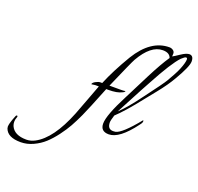

<svg xmlns="http://www.w3.org/2000/svg" viewBox="-442 -767 1183 1147"><g transform="rotate(20 149.5 -193.5)"><path d="M573 -613Q599 -612 599 -576Q599 -544 544 -450Q515 -399 464.5 -336.5Q414 -274 411 -270Q327 -163 275 -115Q264 -80 264 -68Q264 -25 300 -25Q306 -25 314 -26Q354 -33 447 -148Q456 -139 436 -115Q349 2 282 2Q229 2 229 -48Q229 -101 301 -240Q312 -262 340 -317Q368 -372 385 -406Q432 -498 468 -551Q458 -581 415 -581Q339 -581 275 -469Q263 -448 187 -273H259Q279 -273 288 -275Q288 -268 273 -262Q245 -247 190 -247Q183 -247 176 -247Q117 -99 96 -53.5Q75 -8 56 26Q37 60 8.5 98Q-20 136 -49.5 163Q-79 190 -118 208Q-157 226 -197 226Q-280 226 -298 176Q-300 169 -300 164.5Q-300 160 -299 154.5Q-298 149 -297 144.5Q-296 140 -293 131Q-290 122 -289 118.5Q-288 115 -283.5 104Q-279 93 -277.5 89Q-276 85 -272.5 84Q-269 83 -267 86Q-265 89 -269.5 99.5Q-274 110 -274 124Q-274 138 -269 150Q-247 200 -170 200Q-142 200 -116 186Q-19 135 54 -48Q73 -96 94.5 -155Q116 -214 129 -247H106Q105 -247 84 -244L82 -245Q84 -255 101 -264Q118 -273 129 -273H141Q178 -363 243 -472Q328 -611 446 -611Q459 -611 470 -603Q481 -595 480 -581L479 -565Q488 -569 520.5 -591Q553 -613 573 -613ZM532 -569Q488 -523 407 -372Q377 -318 337 -241.5Q297 -165 286 -145Q335 -191 402 -283Q488 -397 502 -421.5Q516 -446 529 -469.5Q542 -493 550.5 -514Q559 -535 563.5 -551.5Q568 -568 568 -578Q568 -588 560 -588Q552 -588 532 -569Z"/></g></svg>

Font: Italianno
Style: Regular
Weight: 400
Designer: Robert E. Leuschke
Foundry: Robert E. Leuschke
Version: Version 1.003